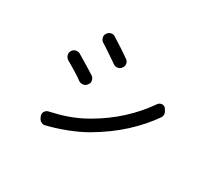

<svg xmlns="http://www.w3.org/2000/svg" viewBox="-143 -1033 1486 1334"><g transform="rotate(30 600.0 -365.5)"><path d="M274 -9Q269 -19 268.5 -28.5Q268 -38 272.5 -46.5Q277 -55 284 -61.5Q291 -68 302 -70Q337 -78 371 -87Q405 -96 439 -108Q473 -120 508.5 -136Q544 -152 582 -174Q691 -237 778 -317Q865 -397 927 -487Q934 -498 943.5 -503Q953 -508 962.5 -508Q972 -508 980.5 -503Q989 -498 995 -487L1004 -471Q1009 -463 1008.5 -450Q1008 -437 1003 -430Q937 -334 843.5 -248.5Q750 -163 629 -92Q595 -72 556 -54Q517 -36 477.5 -21Q438 -6 399 6Q360 18 326 26Q315 29 302 23Q289 17 283 8ZM230 -516Q234 -521 241 -525.5Q248 -530 255.5 -531.5Q263 -533 271 -532.5Q279 -532 286 -528Q303 -518 323 -506Q343 -494 363.5 -481.5Q384 -469 403.5 -457Q423 -445 438 -435Q445 -430 449 -423Q453 -416 455 -408Q457 -400 456 -391.5Q455 -383 450 -377L445 -370Q441 -363 433.5 -358.5Q426 -354 417 -352.5Q408 -351 399.5 -352.5Q391 -354 384 -358Q370 -369 352 -380.5Q334 -392 315 -404Q296 -416 277 -427Q258 -438 242 -447Q235 -452 229.5 -459.5Q224 -467 221.5 -475.5Q219 -484 220 -492.5Q221 -501 226 -509ZM381 -741Q386 -747 392.5 -751Q399 -755 406.5 -757Q414 -759 422.5 -758Q431 -757 437 -753Q454 -742 474 -729.5Q494 -717 514 -704Q534 -691 553 -678Q572 -665 586 -655Q593 -651 597.5 -643.5Q602 -636 603.5 -628Q605 -620 604 -611.5Q603 -603 598 -597L593 -590Q589 -583 581.5 -579Q574 -575 565.5 -573.5Q557 -572 549 -573.5Q541 -575 533 -580Q519 -590 501 -602Q483 -614 464 -627Q445 -640 426.5 -652Q408 -664 392 -674Q385 -678 380 -685.5Q375 -693 372.5 -701.5Q370 -710 371 -719Q372 -728 377 -734Z"/></g></svg>

Font: Maple Mono NF CN
Style: Regular
Weight: 400
Monospace: yes
Designer: subframe7536
Version: Version 7.000